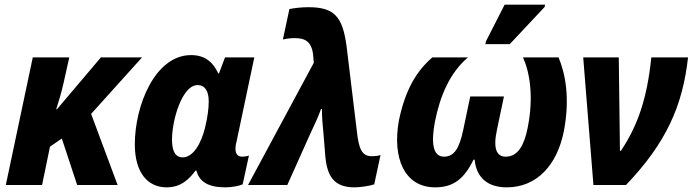

<svg xmlns="http://www.w3.org/2000/svg" viewBox="-20 -796 2980 826"><path d="M5 0H161L195 -165L246 -200L312 0H486L372 -306L591 -549H414L225 -326H222C233 -361 245 -401 253 -437L278 -549H121Z M697 10C760 10 795 -27 821 -62H825C838 -12 879 10 950 10C976 10 1009 4 1024 -3L1051 -127C1044 -124 1031 -122 1022 -122C1002 -122 993 -135 993 -156C993 -164 994 -174 997 -184L1074 -549H948L922 -480H919C898 -526 864 -559 802 -559C647 -559 560 -342 560 -175C560 -55 614 10 697 10ZM766 -119C735 -119 720 -145 720 -195C720 -281 764 -430 830 -430C861 -430 878 -405 878 -360C878 -330 873 -291 862 -246C846 -181 812 -119 766 -119Z M1505 10C1529 10 1571 4 1590 -3L1617 -129C1604 -125 1593 -124 1580 -124C1550 -124 1528 -136 1518 -209L1471 -597C1454 -724 1419 -766 1304 -765C1276 -765 1244 -761 1225 -757L1197 -626C1213 -630 1232 -632 1248 -632C1292 -632 1320 -618 1327 -561L1330 -526L1047 0H1216L1315 -221C1331 -256 1348 -289 1361 -327H1365C1365 -292 1368 -254 1372 -217L1379 -130C1386 -40 1415 10 1505 10Z M2068 -606H2173L2323 -766L2325 -776H2151L2071 -619ZM1852 10C1931 10 1977 -27 2017 -109H2022C2029 -32 2078 10 2160 10C2289 10 2377 -85 2406 -233C2433 -376 2412 -479 2383 -549H2230C2259 -485 2277 -380 2250 -246C2236 -174 2209 -122 2156 -122C2117 -122 2100 -155 2118 -238L2148 -381H2003L1973 -238C1956 -156 1933 -122 1890 -122C1842 -122 1834 -181 1851 -272C1874 -387 1916 -483 1993 -549H1840C1771 -490 1723 -408 1696 -277C1667 -116 1720 10 1852 10Z M2533 0H2673C2847 -182 2917 -342 2940 -549H2782C2764 -373 2724 -256 2651 -147H2647C2647 -172 2646 -208 2646 -234L2642 -549H2489Z"/></svg>

Font: Noto Sans SemiCondensed ExtraBold
Style: Italic
Weight: 800
Width: 4
Italic angle: -12°
Designer: Monotype Design Team
Foundry: Monotype Imaging Inc.
Version: Version 2.013